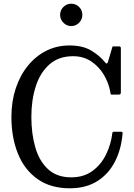

<svg xmlns="http://www.w3.org/2000/svg" viewBox="-20 -1005 722 1035"><path d="M41.5 -375Q41.5 -458.5 65 -529Q88.5 -599.5 130.8 -651.2Q173 -703 230 -731.5Q287 -760 354 -760Q426 -760 472.5 -732Q519 -704 548.5 -666.5Q557.5 -655.5 563 -674.5L584 -746Q585.5 -751.5 586.2 -753.2Q587 -755 594.5 -755H621.5Q631.5 -755 631.5 -745.5V-508Q631.5 -500 628.5 -497.5Q625.5 -495 617 -495H586.5Q576.5 -495 576.2 -498.2Q576 -501.5 574.5 -509.5Q566 -558 539.8 -602Q513.5 -646 471.8 -674Q430 -702 374 -702Q297 -702 247 -658.2Q197 -614.5 173 -540.2Q149 -466 149 -375Q149 -284 170.5 -210Q192 -136 239.5 -92.5Q287 -49 364 -49Q431.5 -49 478.5 -83.5Q525.5 -118 552 -172.8Q578.5 -227.5 585.5 -287Q586 -295 595.5 -295H630.5Q641.5 -295 641 -288Q634.5 -203 600.5 -135.5Q566.5 -68 505.2 -29Q444 10 356.5 10Q252.5 10 182.2 -39.8Q112 -89.5 76.8 -176.5Q41.5 -263.5 41.5 -375ZM364 -864.5Q339.5 -864.5 321.8 -882.5Q304 -900.5 304 -925Q304 -950 321.8 -967.5Q339.5 -985 364 -985Q389 -985 406.5 -967.5Q424 -950 424 -925Q424 -900.5 406.5 -882.5Q389 -864.5 364 -864.5Z"/></svg>

Font: Besley* Narrow
Style: Regular
Weight: 400
Width: 4
Designer: Owen Earl
Foundry: indestructible type*
Version: Version 3.000; ttfautohint (v1.8.3)